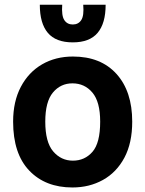

<svg xmlns="http://www.w3.org/2000/svg" viewBox="-20 -800 626 827"><path d="M292 7.5Q175.5 7.5 106 -65.2Q36.5 -138 36.5 -276Q36.5 -363 69.8 -426Q103 -489 161.2 -522.8Q219.5 -556.5 294 -556.5Q414 -556.5 481.8 -481.5Q549.5 -406.5 549.5 -276Q549.5 -184 515.8 -120.8Q482 -57.5 423.5 -25Q365 7.5 292 7.5ZM294 -108Q345 -108 378.2 -146Q411.5 -184 411.5 -276Q411.5 -361.5 378 -401.2Q344.5 -441 292 -441Q241 -441 208 -401.5Q175 -362 175 -276Q175 -188 209 -148Q243 -108 294 -108ZM293.5 -617.5Q220.5 -617.5 186 -658.5Q151.5 -699.5 151.5 -779.5H248Q244.5 -732.5 257 -713.5Q269.5 -694.5 293.5 -694.5Q317.5 -694.5 330 -713.5Q342.5 -732.5 338.5 -779.5H435Q435 -699.5 400.5 -658.5Q366 -617.5 293.5 -617.5Z"/></svg>

Font: Spline Sans SemiBold
Style: Regular
Weight: 600
Designer: Eben Sorkin, Mirko Velimirovic
Foundry: Sorkin Type
Version: Version 1.000; ttfautohint (v1.8.3)